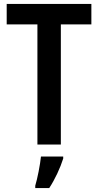

<svg xmlns="http://www.w3.org/2000/svg" viewBox="-20 -734 499 975"><path d="M289 0V-610H444V-714H14V-610H170V0ZM301 71V61H188C184 102 170 173 159 209V221H230C259 177 286 119 301 71Z"/></svg>

Font: Noto Sans Thai Cond SemBd
Style: Regular
Weight: 600
Width: 3
Designer: Monotype Design Team
Foundry: Monotype Imaging Inc.
Version: Version 2.002